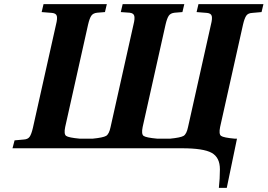

<svg xmlns="http://www.w3.org/2000/svg" viewBox="-20 -712 1285 922"><path d="M40 0 50 -38 94 -42Q114 -43 122.5 -55.5Q131 -68 138 -98L249 -594Q256 -621 253 -634.5Q250 -648 230 -650L180 -654L189 -692H493L484 -654L447 -651Q427 -649 418.5 -636.5Q410 -624 403 -594L293 -102Q286 -68 297.5 -59.5Q309 -51 364 -46H424Q475 -51 489.5 -59.5Q504 -68 511 -102L621 -594Q628 -621 625 -635Q622 -649 602 -651L560 -654L569 -692H865L856 -654L819 -651Q799 -649 790.5 -636.5Q782 -624 775 -594L665 -102Q658 -68 669.5 -59.5Q681 -51 736 -46H796Q847 -51 861.5 -59.5Q876 -68 883 -102L993 -594Q1000 -621 997 -634.5Q994 -648 974 -650L924 -654L933 -692H1245L1236 -654L1191 -650Q1171 -649 1162.5 -636.5Q1154 -624 1147 -594L1037 -102Q1030 -68 1041.5 -59.5Q1053 -51 1108 -46H1118L1069 190H1031Q1036 146 1036 101Q1036 44 996.5 22Q957 0 854 0Z"/></svg>

Font: Heuristica
Style: Bold Italic
Weight: 700
Italic angle: -13°
Version: Version 1.0.2